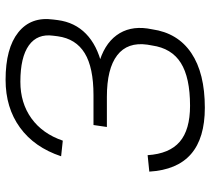

<svg xmlns="http://www.w3.org/2000/svg" viewBox="-53 -694 754 688"><g transform="rotate(-90 324.0 -350.0)"><path d="M282 7Q173 7 116 -42.5Q59 -92 53 -192L112 -198Q117 -120 160 -83Q203 -46 289 -46Q390 -46 442.5 -79Q495 -112 505 -182L508 -199Q518 -270 470 -307Q422 -344 321 -344H213L220 -392H327Q426 -392 477.5 -423.5Q529 -455 538 -520L540 -536Q548 -593 505.5 -623.5Q463 -654 375 -654Q299 -654 244 -614.5Q189 -575 164 -502L108 -508Q140 -604 211 -655.5Q282 -707 382 -707Q495 -707 552 -661.5Q609 -616 598 -536L596 -520Q588 -459 547 -419Q506 -379 435 -362L436 -374Q508 -355 541.5 -309.5Q575 -264 566 -199L563 -182Q550 -90 478 -41.5Q406 7 282 7Z"/></g></svg>

Font: Pathway Extreme 8pt Thin 12pt
Style: Italic
Weight: 100
Italic angle: -8°
Version: Version 1.001;gftools[0.9.26]